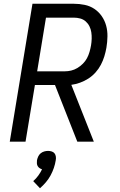

<svg xmlns="http://www.w3.org/2000/svg" viewBox="-20 -755 640 1023"><path d="M32 0 153 -735H373Q403 -735 431.5 -729Q460 -723 483 -707.5Q506 -692 522 -669Q538 -646 545.5 -618.5Q553 -591 552.5 -561Q552 -531 547 -501Q543 -478 536 -455Q529 -432 517.5 -410Q506 -388 489 -369Q472 -350 451 -336.5Q430 -323 406.5 -314.5Q383 -306 360 -303L480 0H392L273 -302H166L116 0ZM178 -375H325Q342 -375 359 -379Q376 -383 392 -392.5Q408 -402 421.5 -415.5Q435 -429 443.5 -445Q452 -461 457 -478.5Q462 -496 465 -513Q468 -531 468.5 -548.5Q469 -566 466.5 -583Q464 -600 456.5 -615Q449 -630 436.5 -641Q424 -652 407.5 -656.5Q391 -661 373 -661H225ZM193 248 157 210Q172 197 184 180.5Q196 164 204 147Q197 145 190.5 140.5Q184 136 180.5 129.5Q177 123 176.5 115Q176 107 177 99Q179 89 183.5 79Q188 69 196.5 62Q205 55 215.5 52Q226 49 236 49Q246 49 255.5 52Q265 55 270.5 62Q276 69 277.5 79Q279 89 277 99Q274 119 267 139.5Q260 160 249.5 179.5Q239 199 224.5 216Q210 233 193 248Z"/></svg>

Font: Iosevka Custom Oblique
Style: Regular
Weight: 400
Italic angle: -9°
Designer: Belleve Invis
Foundry: Belleve Invis
Version: Version 27.0.1